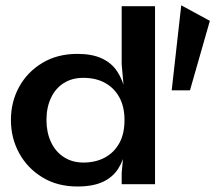

<svg xmlns="http://www.w3.org/2000/svg" viewBox="-20 -683 798 712"><path d="M554.9 0H431.2V-41.9L449.5 -238L431.2 -444.9V-660H554.9ZM267.1 8.6Q192.9 8.6 137.4 -25.2Q81.9 -58.9 51.2 -114.9Q20.5 -170.9 20.5 -238Q20.5 -305.7 51.2 -361.2Q81.9 -416.7 137.4 -449.9Q192.9 -483.2 267.1 -483.2Q321.3 -483.2 357.6 -466.4Q393.9 -449.7 414.9 -417.7Q436 -385.7 445.7 -340.3Q455.5 -294.9 455.5 -238Q455.5 -181.1 447.2 -135.2Q438.9 -89.3 418.2 -57.2Q397.5 -25.1 360.8 -8.3Q324.1 8.6 267.1 8.6ZM289.4 -80.2Q334 -80.2 368.4 -98.5Q402.7 -116.8 422.2 -151.7Q441.7 -186.5 441.7 -238Q441.7 -286.9 422.9 -321.5Q404.1 -356.2 370.2 -375.2Q336.2 -394.3 289.2 -394.3Q246.7 -394.3 216 -374.6Q185.3 -355 168.8 -319.5Q152.3 -284 152.3 -238Q152.3 -192.6 168.9 -156.6Q185.5 -120.6 216.8 -100.4Q248 -80.2 289.4 -80.2ZM684.5 -348H616.7L652.1 -663.3L758.2 -605.7Z"/></svg>

Font: Panamera Thin
Style: Regular
Weight: 100
Designer: Bastien Sozeau
Foundry: NBR — Bastien Sozeau
Version: Version 3.003;gftools[0.9.33]